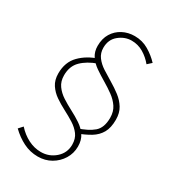

<svg xmlns="http://www.w3.org/2000/svg" viewBox="-178 -772 810 909"><g transform="rotate(30 227.0 -318.0)"><path d="M276 -142 266 -164Q322 -182 351 -207Q380 -232 380 -286Q380 -320 364 -344Q348 -368 322.5 -386.5Q297 -405 269 -421.5Q241 -438 215.5 -455.5Q190 -473 174 -496.5Q158 -520 158 -552Q158 -592 175.5 -620.5Q193 -649 222.5 -664.5Q252 -680 288 -680Q330 -680 364.5 -659.5Q399 -639 424 -612L402 -592Q380 -619 350.5 -636.5Q321 -654 286 -654Q249 -654 217.5 -628.5Q186 -603 186 -558Q186 -529 202 -507.5Q218 -486 243.5 -469.5Q269 -453 297 -436.5Q325 -420 350.5 -400.5Q376 -381 392 -355Q408 -329 408 -292Q408 -248 392.5 -220.5Q377 -193 347.5 -175Q318 -157 276 -142ZM174 44Q132 44 95 25.5Q58 7 26 -24L46 -46Q73 -16 106.5 1Q140 18 176 18Q221 18 254.5 -11.5Q288 -41 288 -86Q288 -119 271.5 -141Q255 -163 229.5 -179Q204 -195 175 -210Q146 -225 120.5 -242.5Q95 -260 78.5 -285Q62 -310 62 -346Q62 -408 99.5 -446Q137 -484 194 -502L202 -480Q151 -462 120.5 -432Q90 -402 90 -352Q90 -319 106.5 -296Q123 -273 148.5 -256.5Q174 -240 203 -225Q232 -210 257.5 -193Q283 -176 299.5 -152Q316 -128 316 -92Q316 -55 297 -24Q278 7 246 25.5Q214 44 174 44Z"/></g></svg>

Font: Source Sans Variable
Style: Italic
Weight: 200
Italic angle: -11°
Designer: Paul D. Hunt
Foundry: Adobe Systems Incorporated
Version: Version 3.006;hotconv 1.0.111;makeotfexe 2.5.65597